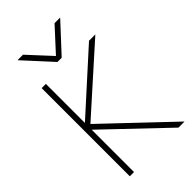

<svg xmlns="http://www.w3.org/2000/svg" viewBox="-281 -1039 1131 1131"><g transform="rotate(-45 284.0 -473.5)"><path d="M106.4 -949.2H152.3L284.2 -806.6L415 -949.2H461.9L300.8 -775.4H265.6ZM126 -407.2 485.4 -732.4H538.1L144.5 -379.9L546.9 2H496.1L126 -350.6V2H90.8V-732.4H126Z"/></g></svg>

Font: Gen Shin Gothic ExtraLight
Style: Regular
Weight: 100
Designer: [Source Han Sans]
Ryoko NISHIZUKA  (kana & ideographs); Paul D. Hunt (Latin, Greek & Cyrillic); Wenlong ZHANG  (bopomofo
Version: Version 1.002.20150607